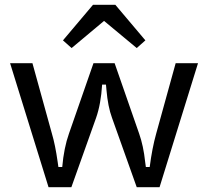

<svg xmlns="http://www.w3.org/2000/svg" viewBox="-20 -779 866 799"><path d="M549 0 446 -289Q429 -335 423 -405L421 -427H405Q400 -346 380 -289L277 0H182L22 -516H115L196 -223Q210 -176 220 -105L223 -84H239Q246 -164 267 -223L369 -516H457L559 -223Q577 -172 584 -106L587 -84H603Q613 -162 630 -223L711 -516H804L644 0ZM242 -611 367 -759H460L585 -611L549 -579L413 -692L278 -579Z"/></svg>

Font: Voces
Style: Regular
Weight: 400
Designer: Ana Paula Megda, Pablo Ugerman
Foundry: Ana Paula Megda, Pablo Ugerman
Version: Version 1.003